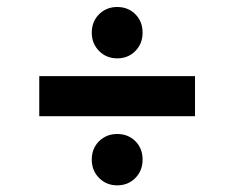

<svg xmlns="http://www.w3.org/2000/svg" viewBox="-20 -552 683 560"><path d="M321.9 -381.8Q290.5 -381.8 269.1 -403.2Q247.7 -424.7 247.7 -456.6Q247.7 -489.5 269.1 -510.6Q290.5 -531.6 321.9 -531.6Q353.6 -531.6 374.7 -510.6Q395.9 -489.5 395.9 -456.6Q395.9 -424.7 374.7 -403.2Q353.6 -381.8 321.9 -381.8ZM321.9 -11.4Q290.5 -11.4 269.1 -32.8Q247.7 -54.2 247.7 -86.4Q247.7 -119.3 269.1 -140.3Q290.5 -161.2 321.9 -161.2Q353.6 -161.2 374.7 -140.3Q395.9 -119.3 395.9 -86.4Q395.9 -54.2 374.7 -32.8Q353.6 -11.4 321.9 -11.4ZM548.8 -329.9V-213.1H94.5V-329.9Z"/></svg>

Font: TikTok Sans Light
Style: Regular
Weight: 300
Version: Version 4.000